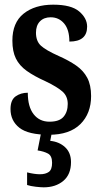

<svg xmlns="http://www.w3.org/2000/svg" viewBox="-20 -567 435 822"><path d="M190 10Q101 10 63 -20Q25 -50 25 -100Q25 -139 47 -154.5Q69 -170 99 -170Q99 -110 124 -78Q149 -46 192 -46Q234 -46 252 -67Q270 -88 270 -122Q270 -155 247.5 -175Q225 -195 175 -219Q126 -241 94.5 -263.5Q63 -286 48 -316.5Q33 -347 33 -393Q33 -470 81 -508.5Q129 -547 208 -547Q285 -547 319 -518Q353 -489 353 -453Q353 -389 277 -389Q277 -440 254.5 -466.5Q232 -493 197 -493Q168 -493 151 -475.5Q134 -458 134 -427Q134 -391 155 -371.5Q176 -352 232 -327Q275 -308 306 -286.5Q337 -265 353.5 -234Q370 -203 370 -156Q370 -81 324 -35.5Q278 10 190 10ZM167 235Q155 235 133 232.5Q111 230 96 225V171Q128 179 151 179Q175 179 189 169Q203 159 203 130Q203 100 185.5 90.5Q168 81 141 77L158 -9H204L195 36Q234 40 259 63.5Q284 87 284 127Q284 180 251 207.5Q218 235 167 235Z"/></svg>

Font: Noto Serif Hebrew ExtraCondensed
Style: Bold
Weight: 700
Width: 2
Designer: Monotype Design Team
Foundry: Monotype Imaging Inc.
Version: Version 2.004; ttfautohint (v1.8.4.7-5d5b)